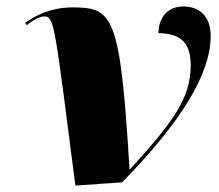

<svg xmlns="http://www.w3.org/2000/svg" viewBox="-20 -566 680 596"><path d="M214 10 359 0C542 -187 634 -336 634 -455C634 -518 596 -546 549 -546C496 -546 472 -506 472 -463C549 -463 572 -424 572 -363C572 -260 515 -185 384 -41H382C353 -518 332 -543 205 -543C134 -543 86 -515 58 -495L63 -488C90 -509 107 -515 119 -515C149 -515 151 -478 214 10Z"/></svg>

Font: Noto Serif Display Black
Style: Italic
Weight: 900
Italic angle: -12°
Designer: Monotype Design Team
Foundry: Monotype Imaging Inc.
Version: Version 2.009